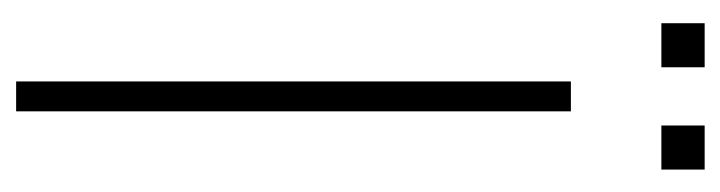

<svg xmlns="http://www.w3.org/2000/svg" viewBox="-356 -560 915 244"><g transform="rotate(90 102.0 -437.5)"><path d="M83 0V-705H121V0ZM139 -820V-875H195V-820ZM9 -820V-875H65V-820Z"/></g></svg>

Font: Nunito Sans 12pt ExtraLight Condensed
Style: Regular
Weight: 200
Width: 3
Version: Version 3.101;gftools[0.9.27]